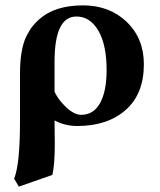

<svg xmlns="http://www.w3.org/2000/svg" viewBox="-20 -464 601 722"><path d="M380.9 -200.2Q380.9 -295.4 349.9 -348.6Q318.8 -401.9 267.1 -401.9Q185.1 -401.9 185.1 -231.9V-119.1Q199.2 -88.4 229.2 -60.3Q259.3 -32.2 285.2 -32.2Q332 -32.2 356.4 -76.7Q380.9 -121.1 380.9 -200.2ZM176.8 193.8 50.8 237.8 33.2 208Q55.2 152.8 55.2 -6.8V-186Q55.2 -233.4 61.5 -269.5Q67.9 -305.7 79.8 -328.9Q91.8 -352.1 102.1 -365Q112.3 -377.9 127 -391.1Q186 -443.8 292 -443.8Q391.6 -443.8 456.3 -381.8Q521 -319.8 521 -222.2Q521 -110.4 452.4 -50.3Q383.8 9.8 271 9.8Q224.1 9.8 185.1 -11.2Q185.1 2.4 185.5 32.5Q186 62.5 186 77.1Q186 157.2 176.8 193.8Z"/></svg>

Font: Linux Libertine G
Style: Bold
Weight: 700
Designer: Philipp H. Poll
Foundry: Philipp H. Poll
Version: Version 5.0.3